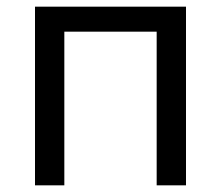

<svg xmlns="http://www.w3.org/2000/svg" viewBox="-20 -556 664 576"><path d="M538 -536V0H450V-461H173V0H85V-536Z"/></svg>

Font: Noto IKEA Latin
Style: Regular
Weight: 400
Designer: Monotype Design Team
Foundry: Monotype Imaging Inc.
Version: Version 1.0